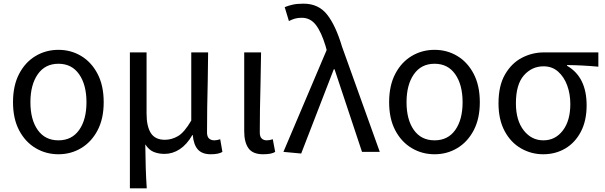

<svg xmlns="http://www.w3.org/2000/svg" viewBox="-20 -829 3300 1048"><path d="M299 13Q231 13 174.5 -20.5Q118 -54 84.5 -117.5Q51 -181 51 -271Q51 -362 84.5 -426Q118 -490 174.5 -523.5Q231 -557 299 -557Q367 -557 423 -523.5Q479 -490 512.5 -426Q546 -362 546 -271Q546 -181 512.5 -117.5Q479 -54 423 -20.5Q367 13 299 13ZM299 -63Q372 -63 412 -119.5Q452 -176 452 -271Q452 -366 412 -423.5Q372 -481 299 -481Q226 -481 186 -423.5Q146 -366 146 -271Q146 -176 186 -119.5Q226 -63 299 -63Z M689 199V-543H780V-210Q780 -139 803.5 -102.5Q827 -66 880 -66Q917 -66 951.5 -86Q986 -106 1024 -171V-543H1116Q1115 -468 1114 -391Q1110 -236 1110 -106Q1110 -83 1121 -73Q1132 -63 1150 -63Q1164 -63 1182 -69L1194 0Q1174 13 1130 13Q1084 13 1060.5 -12.5Q1037 -38 1032 -92H1030Q1000 -40 961 -14.5Q922 11 878 11Q846 11 819.5 0.5Q793 -10 773 -41Q774 36 775.5 87Q777 138 781 199Z M1416 13Q1360 13 1336.5 -19.5Q1313 -52 1313 -113V-543H1405Q1404 -458 1402 -371Q1398 -227 1398 -106Q1398 -83 1408.5 -73Q1419 -63 1436 -63Q1451 -63 1469 -69L1482 0Q1463 13 1416 13Z M1624 9 1527 0 1763 -556 1757 -578Q1734 -654 1704 -693Q1674 -732 1627 -732Q1605 -732 1588.5 -727Q1572 -722 1557 -714L1534 -790Q1553 -798 1577 -803.5Q1601 -809 1637 -809Q1718 -809 1765 -750Q1812 -691 1847 -574L2053 0H1956L1806 -451H1802Z M2352 13Q2284 13 2227.5 -20.5Q2171 -54 2137.5 -117.5Q2104 -181 2104 -271Q2104 -362 2137.5 -426Q2171 -490 2227.5 -523.5Q2284 -557 2352 -557Q2420 -557 2476 -523.5Q2532 -490 2565.5 -426Q2599 -362 2599 -271Q2599 -181 2565.5 -117.5Q2532 -54 2476 -20.5Q2420 13 2352 13ZM2352 -63Q2425 -63 2465 -119.5Q2505 -176 2505 -271Q2505 -366 2465 -423.5Q2425 -481 2352 -481Q2279 -481 2239 -423.5Q2199 -366 2199 -271Q2199 -176 2239 -119.5Q2279 -63 2352 -63Z M2945 13Q2880 13 2824 -19Q2768 -51 2734.5 -113.5Q2701 -176 2701 -265Q2701 -361 2736.5 -422.5Q2772 -484 2828.5 -513.5Q2885 -543 2949 -543H3246V-465Q3160 -473 3075 -474V-470Q3182 -409 3182 -254Q3182 -170 3150.5 -110Q3119 -50 3065.5 -18.5Q3012 13 2945 13ZM2946 -63Q3011 -63 3052 -116.5Q3093 -170 3093 -261Q3093 -316 3076 -362.5Q3059 -409 3026.5 -438Q2994 -467 2947 -467Q2883 -467 2839.5 -417.5Q2796 -368 2796 -265Q2796 -172 2838.5 -117.5Q2881 -63 2946 -63Z"/></svg>

Font: Noto Sans CJK KR Regular (TTF)
Style: Regular
Weight: 400
Designer: Ryoko NISHIZUKA 西塚涼子 (kana & ideographs); Paul D. Hunt (Latin, Greek & Cyrillic); Wenlong ZHANG 张文龙 (bopomofo); Sandoll 
Foundry: Adobe Systems Incorporated
Version: Version 1.004;PS 1.004;hotconv 1.0.82;makeotf.lib2.5.63406